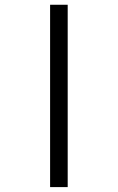

<svg xmlns="http://www.w3.org/2000/svg" viewBox="-20 -741 490 799"><path d="M188.5 -721.2H261.7V37.6H188.5Z"/></svg>

Font: Anka/Coder Narrow
Style: Regular
Weight: 400
Width: 3
Monospace: yes
Version: Version 001.100